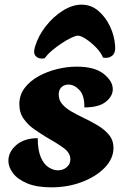

<svg xmlns="http://www.w3.org/2000/svg" viewBox="-20 -795 535 824"><path d="M200 9Q138 9 97 -8Q56 -25 36 -51.5Q16 -78 16 -105Q16 -143 50 -172.5Q84 -202 142 -202Q142 -151 155 -120.5Q168 -90 188.5 -77Q209 -64 228 -64Q251 -64 266.5 -77.5Q282 -91 282 -111Q282 -139 253 -160Q224 -181 178 -207Q155 -221 128 -239.5Q101 -258 82 -284.5Q63 -311 63 -348Q63 -387 85.5 -417Q108 -447 145 -467.5Q182 -488 225 -498.5Q268 -509 309 -509Q386 -509 425 -478Q464 -447 464 -412Q464 -382 434 -358Q404 -334 342 -334Q343 -385 321 -408.5Q299 -432 274 -432Q256 -432 244 -421Q232 -410 232 -389Q232 -365 247.5 -347.5Q263 -330 286.5 -316.5Q310 -303 335 -291Q369 -275 399 -257Q429 -239 448 -216Q467 -193 467 -160Q467 -115 430.5 -76.5Q394 -38 333 -14.5Q272 9 200 9ZM172 -545Q149 -540 135 -552.5Q121 -565 130 -594Q144 -641 176.5 -682.5Q209 -724 250 -749.5Q291 -775 330 -775Q371 -775 402 -748.5Q433 -722 452 -682Q471 -642 474 -599Q477 -568 461 -555.5Q445 -543 422 -548Q413 -570 392 -591.5Q371 -613 349 -627.5Q327 -642 314 -642Q305 -642 286 -633Q267 -624 245 -609.5Q223 -595 203 -578Q183 -561 172 -545Z"/></svg>

Font: Agbalumo
Style: Regular
Weight: 400
Designer: Raphael Alegbeleye
Foundry: Sorkin Type Co.
Version: Version 1.000; ttfautohint (v1.8.4)